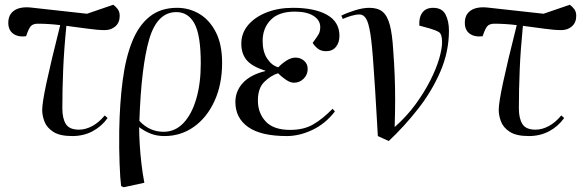

<svg xmlns="http://www.w3.org/2000/svg" viewBox="-20 -560 2473 810"><path d="M285 14Q232 14 204.5 -4Q177 -22 167.5 -47.5Q158 -73 158 -96Q158 -126 176 -210.5Q194 -295 234 -454Q186 -460 139 -460Q125 -460 115 -454Q105 -448 95 -421L90 -407Q56 -403 35.5 -418Q15 -433 15 -464Q15 -499 40.5 -516Q66 -533 112 -528L347 -502L458 -540Q469 -532 477 -521Q485 -510 485 -493Q485 -465 467 -449Q449 -433 422 -433Q392 -433 350 -439Q308 -445 260 -451Q250 -350 246.5 -265.5Q243 -181 243 -103Q243 -60 258 -36.5Q273 -13 313 -13Q341 -13 369 -28Q397 -43 422 -73L434 -62Q408 -26 370 -6Q332 14 285 14Z M502 230 491 225Q487 195 484.5 131Q482 67 483 -9Q485 -125 497.5 -220.5Q510 -316 537.5 -384.5Q565 -453 611.5 -490Q658 -527 727 -527Q778 -527 821 -501.5Q864 -476 890.5 -424.5Q917 -373 917 -295Q917 -204 885 -134Q853 -64 798 -25Q743 14 674 14Q641 14 615 3.5Q589 -7 568 -23H567Q567 9 569.5 50Q572 91 577 133Q582 175 589 211ZM670 -4Q719 -4 754 -41Q789 -78 808 -143Q827 -208 827 -292Q827 -412 800.5 -460.5Q774 -509 724 -509Q643 -509 609.5 -394.5Q576 -280 568 -50Q611 -4 670 -4Z M1190 14Q1081 14 1027 -24Q973 -62 973 -130Q973 -176 1005 -210.5Q1037 -245 1099 -260V-262Q1044 -279 1021 -306Q998 -333 998 -376Q998 -420 1026.5 -454Q1055 -488 1104.5 -507.5Q1154 -527 1216 -527Q1307 -527 1359.5 -497.5Q1412 -468 1412 -409Q1412 -380 1397 -362Q1382 -344 1356 -344Q1334 -344 1320.5 -355Q1307 -366 1299 -379Q1316 -402 1323.5 -414.5Q1331 -427 1331 -446Q1331 -475 1302.5 -493Q1274 -511 1224 -511Q1156 -511 1122 -476Q1088 -441 1088 -387Q1088 -342 1107 -313Q1126 -284 1154 -276Q1168 -291 1188 -304Q1208 -317 1227 -317Q1247 -317 1262.5 -304Q1278 -291 1278 -269Q1278 -245 1261 -228Q1244 -211 1220 -211Q1205 -211 1187 -223Q1169 -235 1153 -251Q1122 -241 1095 -214.5Q1068 -188 1068 -136Q1068 -83 1101 -47.5Q1134 -12 1204 -12Q1262 -12 1302 -35.5Q1342 -59 1383 -101L1393 -90Q1353 -38 1298 -12Q1243 14 1190 14Z M1620 35 1574 14Q1572 -26 1570 -55.5Q1568 -85 1566.5 -114.5Q1565 -144 1562.5 -182Q1560 -220 1556 -277Q1550 -370 1542.5 -417.5Q1535 -465 1524 -482Q1513 -499 1497 -499Q1481 -499 1461 -493Q1441 -487 1426 -480L1420 -494Q1444 -506 1477.5 -516.5Q1511 -527 1538 -527Q1574 -527 1594 -510.5Q1614 -494 1624.5 -455Q1635 -416 1639 -346Q1643 -293 1645 -243Q1647 -193 1647 -140.5Q1647 -88 1645 -24Q1695 -68 1732 -118.5Q1769 -169 1794.5 -219Q1820 -269 1832.5 -311.5Q1845 -354 1845 -382Q1845 -417 1831 -425Q1817 -433 1793 -440L1749 -452Q1747 -487 1762 -507Q1777 -527 1807 -527Q1845 -527 1859.5 -499Q1874 -471 1874 -431Q1874 -342 1838 -258.5Q1802 -175 1744 -101Q1686 -27 1620 35Z M2211 14Q2158 14 2130.5 -4Q2103 -22 2093.5 -47.5Q2084 -73 2084 -96Q2084 -126 2102 -210.5Q2120 -295 2160 -454Q2112 -460 2065 -460Q2051 -460 2041 -454Q2031 -448 2021 -421L2016 -407Q1982 -403 1961.5 -418Q1941 -433 1941 -464Q1941 -499 1966.5 -516Q1992 -533 2038 -528L2273 -502L2384 -540Q2395 -532 2403 -521Q2411 -510 2411 -493Q2411 -465 2393 -449Q2375 -433 2348 -433Q2318 -433 2276 -439Q2234 -445 2186 -451Q2176 -350 2172.5 -265.5Q2169 -181 2169 -103Q2169 -60 2184 -36.5Q2199 -13 2239 -13Q2267 -13 2295 -28Q2323 -43 2348 -73L2360 -62Q2334 -26 2296 -6Q2258 14 2211 14Z"/></svg>

Font: Literata 72pt
Style: Italic
Weight: 400
Italic angle: -2°
Designer: Latin by Veronika Burian and Jose Scaglione. Greek by Irene Vlachou. Cyrillic by Vera Evstafieva
Foundry: TypeTogether
Version: Version 3.002